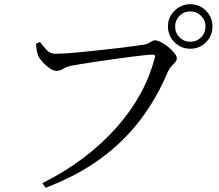

<svg xmlns="http://www.w3.org/2000/svg" viewBox="-20 -846 1040 910"><path d="M181 22Q289 -32 376.5 -98.5Q464 -165 531.5 -241Q599 -317 644.5 -399.5Q690 -482 713 -570Q717 -582 713 -584.5Q709 -587 701 -587Q690 -587 662 -584Q634 -581 595 -576Q556 -571 513.5 -565Q471 -559 431.5 -553Q392 -547 361 -542Q330 -537 316 -534Q296 -530 279.5 -520Q263 -510 248 -510Q233 -510 214.5 -523Q196 -536 181 -553Q166 -570 161 -582Q157 -593 154.5 -606Q152 -619 151 -639L170 -647Q183 -629 200 -610Q217 -591 244 -591Q258 -591 291 -593Q324 -595 368 -599.5Q412 -604 458.5 -609Q505 -614 548 -619Q591 -624 622.5 -628.5Q654 -633 666 -635Q679 -638 686.5 -642.5Q694 -647 700.5 -651Q707 -655 715 -655Q726 -655 743.5 -646Q761 -637 778 -623Q795 -609 806.5 -594.5Q818 -580 818 -570Q818 -559 810 -550.5Q802 -542 792.5 -532Q783 -522 775 -505Q723 -380 644 -276.5Q565 -173 454.5 -92.5Q344 -12 196 44ZM882 -615Q838 -615 807 -646Q776 -677 776 -721Q776 -764 807 -795Q838 -826 882 -826Q926 -826 956.5 -795Q987 -764 987 -721Q987 -677 956.5 -646Q926 -615 882 -615ZM882 -648Q912 -648 933 -669Q954 -690 954 -721Q954 -750 933 -771Q912 -792 882 -792Q852 -792 831 -771Q810 -750 810 -721Q810 -690 831 -669Q852 -648 882 -648Z"/></svg>

Font: Noto Serif KR
Style: Regular
Weight: 400
Designer: Ryoko NISHIZUKA  (kana & ideographs); Frank Grießhammer (Latin, Greek & Cyrillic); Wenlong ZHANG  (bopomofo); Sandoll Co
Foundry: Adobe
Version: Version 2.003-H1;hotconv 1.1.1;makeotfexe 2.6.0